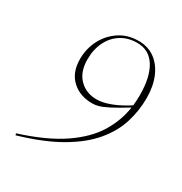

<svg xmlns="http://www.w3.org/2000/svg" viewBox="-174 -852 948 1002"><g transform="rotate(30 300.0 -351.0)"><path d="M62.5 23 59 13Q218 -37.5 313.5 -103Q409 -168.5 455.5 -245.2Q502 -322 514 -405Q453 -367.5 418 -349.8Q383 -332 362.8 -326.5Q342.5 -321 324.5 -321Q250 -321 202.2 -365.5Q154.5 -410 154.5 -490.5Q154.5 -553 182 -606.2Q209.5 -659.5 258.8 -692.2Q308 -725 374 -725Q430.5 -725 471.8 -694.8Q513 -664.5 535.5 -610.8Q558 -557 558 -486Q558 -410 535.2 -337.2Q512.5 -264.5 457.2 -198.5Q402 -132.5 305.8 -76.2Q209.5 -20 62.5 23ZM189 -508Q189 -433.5 229.8 -392Q270.5 -350.5 334.5 -350.5Q370.5 -350.5 417.5 -368.2Q464.5 -386 516 -419.5Q519.5 -449.5 519.5 -482Q519.5 -591 481.8 -651.8Q444 -712.5 372 -712.5Q317 -712.5 275.8 -686.5Q234.5 -660.5 211.8 -614.2Q189 -568 189 -508Z"/></g></svg>

Font: Newsreader Display ExtraLight
Style: Italic
Weight: 275
Italic angle: -17°
Designer: Hugues Gentile
Foundry: Production Type
Version: Version 1.001